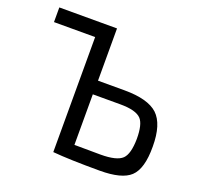

<svg xmlns="http://www.w3.org/2000/svg" viewBox="-123 -821 985 960"><g transform="rotate(20 370.0 -341.0)"><path d="M482 -412Q607 -412 659 -364Q711 -315 711 -196Q712 -78 665 -34Q620 8 503 8Q342 8 253 0V-612H34V-690H341V-412ZM340 -70Q378 -69 479 -69Q565 -69 594 -97Q622 -124 623 -205Q623 -282 598 -309Q570 -339 487 -339H340Z"/></g></svg>

Font: Taylor Sans
Style: Regular
Weight: 400
Italic angle: -8°
Designer: Natanael Gama
Version: Version 1.001 September 8, 2015